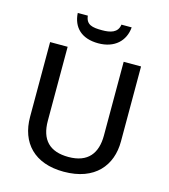

<svg xmlns="http://www.w3.org/2000/svg" viewBox="-133 -1094 1004 1142"><g transform="rotate(15 369.0 -523.0)"><path d="M535 -990H472C465 -938 419 -928 369 -928C309 -928 271 -935 265 -990H203C208 -903 263 -847 367 -847C467 -847 528 -905 535 -990ZM649 -318V-780H542V-326C542 -217 491 -148 371 -148C254 -148 197 -208 197 -325V-780H89V-320C89 -161 185 -56 366 -56C558 -56 649 -170 649 -318Z"/></g></svg>

Font: Noto Sans Malayalam UI Medium
Style: Regular
Weight: 500
Designer: Jelle Bosma - Monotype Design Team
Foundry: Monotype Imaging Inc.
Version: Version 2.104